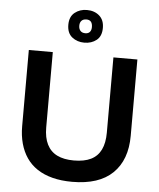

<svg xmlns="http://www.w3.org/2000/svg" viewBox="-60 -948 839 1013"><g transform="rotate(5 359.5 -442.0)"><path d="M360 13Q302 13 255.5 1Q209 -11 174.5 -34Q140 -57 117.5 -90Q95 -123 83.5 -165Q72 -207 72 -256V-660H199V-261Q199 -207 217 -171Q235 -135 270.5 -117.5Q306 -100 359 -100Q414 -100 449.5 -117.5Q485 -135 502.5 -171Q520 -207 520 -261V-660H647V-256Q647 -128 574.5 -57.5Q502 13 360 13ZM360 -724Q322 -724 295 -745.5Q268 -767 268 -811Q268 -854 295 -875.5Q322 -897 359 -897Q399 -897 425 -874.5Q451 -852 451 -810Q451 -766 424.5 -745Q398 -724 360 -724ZM361 -774Q377 -774 385 -783.5Q393 -793 393 -809Q393 -828 385 -837.5Q377 -847 361 -847Q344 -847 335 -837.5Q326 -828 326 -811Q326 -794 335 -784Q344 -774 361 -774Z"/></g></svg>

Font: Bricolage Grotesque 18pt SemiBold
Style: Regular
Weight: 600
Version: Version 1.001;gftools[0.9.33.dev8+g029e19f]